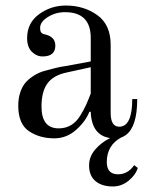

<svg xmlns="http://www.w3.org/2000/svg" viewBox="-20 -488 540 694"><path d="M308 -245 221 -226Q173 -216 151.5 -186.5Q130 -157 130 -103Q130 -24 192 -24Q217 -24 236.5 -35.5Q256 -47 270 -70Q284 -93 291 -108.5Q298 -124 308 -150ZM46 -106Q46 -134 54 -156.5Q62 -179 75 -192.5Q88 -206 105.5 -216.5Q123 -227 142 -232L180 -242Q199 -247 216 -249L308 -266V-351Q308 -444 215 -444Q181 -444 153 -426.5Q125 -409 125 -387Q125 -377 128 -372Q131 -366 141 -364Q180 -356 180 -323Q180 -284 134 -284Q112 -284 95 -301Q78 -318 78 -350Q78 -405 121 -436.5Q164 -468 218 -468Q283 -468 331.5 -433.5Q380 -399 380 -326V-80Q380 -30 411 -30Q458 -30 458 -130H476Q476 -30 435 0Q425 7 418 9Q366 37 366 98Q366 142 407 142Q442 142 465 109L478 119Q470 145 444.5 165.5Q419 186 388 186Q348 186 325 166.5Q302 147 302 110Q302 78 324 52.5Q346 27 378 11Q311 1 308 -84H303Q290 -50 255.5 -19Q221 12 176 12Q123 12 84.5 -14Q46 -40 46 -106Z"/></svg>

Font: Old Standard TT
Style: Regular
Weight: 400
Designer: Alexey Kryukov <alexios@thessalonica.org.ru>
Version: Version 1.0